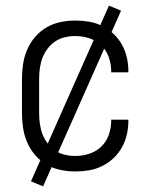

<svg xmlns="http://www.w3.org/2000/svg" viewBox="-20 -601 540 682"><path d="M247 8Q221 8 194.5 2.5Q168 -3 145 -16.5Q122 -30 104.5 -50.5Q87 -71 76.5 -95.5Q66 -120 62 -146.5Q58 -173 58 -200V-320Q58 -347 62 -373.5Q66 -400 76.5 -424.5Q87 -449 104.5 -469.5Q122 -490 145 -503.5Q168 -517 194.5 -522.5Q221 -528 247 -528Q272 -528 296 -524Q320 -520 342.5 -509Q365 -498 383 -481Q401 -464 413 -442.5Q425 -421 430.5 -397Q436 -373 436 -348V-344H375V-347Q375 -373 366.5 -397.5Q358 -422 340 -439.5Q322 -457 297.5 -465Q273 -473 247 -473Q228 -473 209.5 -468.5Q191 -464 175.5 -453.5Q160 -443 148.5 -427.5Q137 -412 130.5 -394.5Q124 -377 121.5 -358Q119 -339 119 -320V-200Q119 -181 121.5 -162Q124 -143 130.5 -125.5Q137 -108 148.5 -92.5Q160 -77 175.5 -66.5Q191 -56 209.5 -51.5Q228 -47 247 -47Q273 -47 297.5 -55Q322 -63 340 -80.5Q358 -98 366.5 -122.5Q375 -147 375 -173V-176H436V-172Q436 -147 430.5 -123Q425 -99 413 -77.5Q401 -56 383 -39Q365 -22 342.5 -11Q320 0 296 4Q272 8 247 8ZM133 61 90 43 367 -581 410 -563Z"/></svg>

Font: Iosevka Light
Style: Regular
Weight: 300
Monospace: yes
Designer: Belleve Invis
Foundry: Belleve Invis
Version: Version 32.5.0; ttfautohint (v1.8.4)